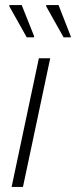

<svg xmlns="http://www.w3.org/2000/svg" viewBox="-20 -741 301 761"><path d="M26 0 134 -510H179L71 0ZM86 -593 17 -716V-721H66L115 -598V-593ZM232 -593 163 -716V-721H212L260 -598L261 -593Z"/></svg>

Font: Saira SemiCondensed ExtraLight
Style: Italic
Weight: 250
Width: 4
Italic angle: -12°
Designer: Hector Gatti with collaboration of the Omnibus-Type team
Foundry: Omnibus-Type
Version: Version 1.101